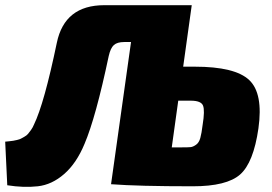

<svg xmlns="http://www.w3.org/2000/svg" viewBox="-31 -710 1047 740"><path d="M675 -453H720Q875 -453 929.5 -401.5Q984 -350 965 -215Q946 -83 894.5 -37.5Q843 8 712 8Q502 8 397 0L474 -548H448Q421 -548 408 -536.5Q395 -525 388 -494Q338 -257 295 -156Q264 -81 216.5 -39.5Q169 2 114.5 8Q60 14 -3 4L-11 -164Q-8 -164 4 -165.5Q16 -167 20 -167.5Q24 -168 34.5 -170.5Q45 -173 49.5 -175.5Q54 -178 63 -183Q72 -188 77 -194Q82 -200 88.5 -209Q95 -218 100 -230Q139 -310 188 -545Q218 -690 371 -690H708ZM631 -142H670Q695 -142 704 -143Q713 -144 724.5 -152Q736 -160 741 -178Q746 -196 750 -229Q759 -284 751.5 -303Q744 -322 704 -322H656Z"/></svg>

Font: Exo 2.0 Black
Style: Italic
Weight: 900
Italic angle: -8°
Designer: Natanael Gama
Version: Version 1.001;PS 001.001;hotconv 1.0.70;makeotf.lib2.5.58329